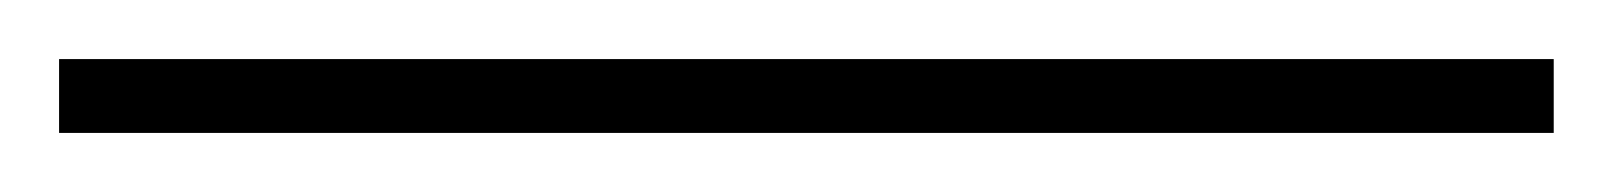

<svg xmlns="http://www.w3.org/2000/svg" viewBox="-23 -805 546 65"><path d="M503 -760H-3V-785H503Z"/></svg>

Font: Noto Sans UI Thin
Style: Regular
Weight: 250
Designer: Monotype Design Team
Foundry: Monotype Imaging Inc.
Version: Version 1.901